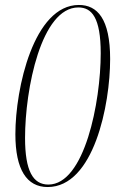

<svg xmlns="http://www.w3.org/2000/svg" viewBox="-20 -743 471 774"><path d="M172 11C358 11 424 -320 424 -505C424 -668 372 -723 298 -723C116 -723 42 -387 42 -202C42 -59 88 11 172 11ZM175 1C113 1 81 -54 81 -187C81 -384 146 -713 296 -713C350 -713 386 -672 386 -528C386 -332 321 1 175 1Z"/></svg>

Font: Noto Serif Display ExtraCondensed ExtraLight
Style: Italic
Weight: 200
Width: 2
Italic angle: -12°
Designer: Monotype Design Team
Foundry: Monotype Imaging Inc.
Version: Version 2.009